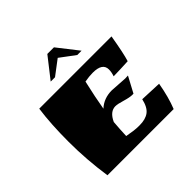

<svg xmlns="http://www.w3.org/2000/svg" viewBox="-168 -840 1007 1007"><g transform="rotate(-45 335.5 -336.5)"><path d="M509 -293Q523 -293 530 -294L483 -206H474Q455 -206 420 -216.5Q385 -227 370 -227Q329 -227 305 -174Q301 -125 299 -76Q351 -66 381 -66H390Q433 -66 458.5 -85Q484 -104 495 -153L615 -148Q600 -62 575 0Q575 0 84 0Q64 -135 64 -268Q64 -401 78 -500H614Q596 -392 582 -348Q523 -345 474 -344Q482 -367 482 -387Q482 -435 410 -435Q383 -435 350 -429Q328 -334 316 -262Q356 -299 415 -299ZM221 -558 311 -673H360L450 -558H418L335 -620L253 -558Z"/></g></svg>

Font: Ruslan Display
Style: Regular
Weight: 400
Version: Version 1.001